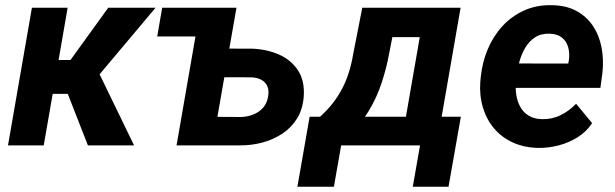

<svg xmlns="http://www.w3.org/2000/svg" viewBox="-20 -558 2360 737"><path d="M239.7 -528.3 147.9 0H10.7L102.5 -528.3ZM577.1 -528.3 299.3 -197.8H158.7L164.6 -327.6H250.5L395.5 -528.3ZM317.4 0 228.5 -227.5 353 -292 494.6 0Z M869.1 -528.3 850.1 -418H583.5L602.5 -528.3ZM807.6 -371.6 948.7 -371.1Q1003.4 -369.1 1049.8 -349.1Q1096.2 -329.1 1123 -289.1Q1149.9 -249 1146 -189Q1142.6 -139.6 1120.8 -104Q1099.1 -68.4 1064.2 -45.2Q1029.3 -22 986.8 -10.7Q944.3 0.5 899.9 0H657.7L749.5 -528.3H887.7L814.5 -109.4L903.8 -108.9Q929.2 -109.4 951.7 -118.2Q974.1 -127 989.5 -144Q1004.9 -161.1 1009.3 -188Q1013.2 -211.4 1006.1 -227.3Q999 -243.2 983.2 -251.7Q967.3 -260.3 944.8 -261.2L788.6 -261.7Z M1370.6 -528.3H1508.3L1473.6 -352.1Q1463.9 -297.9 1445.1 -240.5Q1426.3 -183.1 1395.5 -132.3Q1364.7 -81.5 1319.8 -46.1Q1274.9 -10.7 1213.4 0H1183.1L1194.8 -108.4L1208 -109.4Q1236.8 -135.3 1257.8 -162.4Q1278.8 -189.5 1293.9 -218.8Q1309.1 -248 1319.3 -280.8Q1329.6 -313.5 1335.9 -351.6ZM1407.7 -528.3H1748L1656.2 0H1519L1591.3 -415.5H1388.2ZM1168.5 -109.9H1749L1701.7 158.7H1564.5L1592.3 0H1289.6L1261.7 158.7H1121.6Z M2046.4 9.8Q1992.2 8.8 1948.7 -11Q1905.3 -30.8 1876.2 -65.4Q1847.2 -100.1 1833.5 -146Q1819.8 -191.9 1823.7 -244.6L1825.7 -264.6Q1831.5 -319.8 1852.5 -369.6Q1873.5 -419.4 1908.7 -457.8Q1943.8 -496.1 1991.9 -517.8Q2040 -539.6 2099.1 -538.1Q2154.3 -537.1 2193.4 -515.6Q2232.4 -494.1 2256.3 -458Q2280.3 -421.9 2289.1 -375.7Q2297.9 -329.6 2292.5 -279.3L2284.7 -220.7H1876.5L1891.6 -314.5L2161.1 -314L2163.6 -326.2Q2167.5 -353 2161.1 -376.2Q2154.8 -399.4 2137.2 -413.6Q2119.6 -427.7 2090.3 -428.7Q2056.6 -429.7 2033.7 -414.6Q2010.7 -399.4 1996.1 -374.5Q1981.4 -349.6 1973.6 -320.6Q1965.8 -291.5 1962.4 -264.6L1960.4 -245.1Q1958 -219.2 1961.9 -193.6Q1965.8 -168 1977.3 -147.5Q1988.8 -127 2009 -114.3Q2029.3 -101.6 2060.1 -100.6Q2099.1 -99.6 2132.1 -116Q2165 -132.3 2191.4 -159.7L2252.9 -85.4Q2231 -52.2 2197 -31Q2163.1 -9.8 2124 0.2Q2085 10.3 2046.4 9.8Z"/></svg>

Font: Roboto
Style: Bold Italic
Weight: 700
Italic angle: -12°
Designer: Christian Robertson
Foundry: Google
Version: Version 3.0